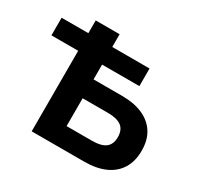

<svg xmlns="http://www.w3.org/2000/svg" viewBox="-168 -881 1085 1057"><g transform="rotate(30 374.5 -352.5)"><path d="M153 0V-512H-17V-624H153V-705H305V-624H542V-512H305V-418H486Q563 -418 617.5 -394Q672 -370 701.5 -324Q731 -278 731 -210Q731 -142 701.5 -95Q672 -48 617.5 -24Q563 0 486 0ZM305 -121H465Q525 -121 552.5 -142.5Q580 -164 580 -209Q580 -255 552 -276.5Q524 -298 465 -298H305Z"/></g></svg>

Font: Nunito Sans 11pt ExtraBold
Style: Regular
Weight: 800
Version: Version 3.101;gftools[0.9.27]